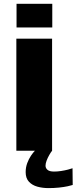

<svg xmlns="http://www.w3.org/2000/svg" viewBox="-20 -793 402 1010"><path d="M67 -773V-648.5H255V-773ZM66 0H254V-589.5H66ZM235 196.5Q263.5 196.5 290 193.8Q316.5 191 336 186.8Q355.5 182.5 362.5 180L361.5 92Q354 95 337.5 99.2Q321 103.5 301.5 106.5Q282 109.5 264.5 109.5Q240.5 109.5 230 100.5Q219.5 91.5 219.5 78.5Q219.5 67 225.2 51.8Q231 36.5 239.5 21.8Q248 7 254 0H163.5Q154.5 9 143 26Q131.5 43 123.2 65.2Q115 87.5 115 112.5Q115 144.5 132.2 163Q149.5 181.5 176.8 189Q204 196.5 235 196.5Z"/></svg>

Font: Anybody Expanded
Style: Bold
Weight: 700
Width: 7
Designer: Tyler Finck
Foundry: Etcetera Type Company
Version: Version 1.113;gftools[0.9.25]